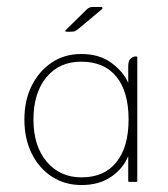

<svg xmlns="http://www.w3.org/2000/svg" viewBox="-20 -522 481 551"><path d="M273 -496 206 -440Q198 -433 193.5 -432Q189 -431 181 -431H172Q164 -431 169 -436L227 -493Q232 -498 236 -500Q240 -502 248 -502H271Q273 -502 274 -500Q275 -498 273 -496ZM348 -284V-332Q348 -348 355 -354Q362 -360 369 -360H371Q374 -360 374 -357V-3Q374 0 371 0H351Q348 0 348 -3V-74Q334 -39 299.5 -15Q265 9 214 9Q166 9 129 -15Q92 -39 71 -81.5Q50 -124 50 -179Q50 -234 71 -276Q92 -318 128.5 -342.5Q165 -367 213 -367Q266 -367 300.5 -341Q335 -315 348 -284ZM214 -13Q279 -13 314 -56.5Q349 -100 349 -179Q349 -259 314 -302Q279 -345 213 -345Q150 -345 113 -300Q76 -255 76 -179Q76 -103 114 -58Q152 -13 214 -13Z"/></svg>

Font: Zain ExtraLight
Style: Regular
Weight: 200
Designer: Zain,Boutros
Foundry: Mobile Telecommunications Company (Zain), 2024
Version: Version 1.51; ttfautohint (v1.8.4)